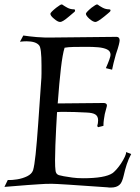

<svg xmlns="http://www.w3.org/2000/svg" viewBox="-20 -834 631 865"><path d="M479 11Q476 11 472.5 11Q469 11 465 10Q353 2 290 -2Q227 -6 213 -6Q198 -6 184 -5.5Q170 -5 158 -4Q145 -3 106 -0.5Q67 2 0 8L15 -23Q33 -22 57.5 -26Q82 -30 102.5 -40Q123 -50 129 -67Q135 -87 140.5 -139Q146 -191 152 -276L165 -462Q167 -484 167 -503.5Q167 -523 167 -539Q167 -619 156 -630Q141 -648 99 -648Q92 -648 85 -647.5Q78 -647 70 -646L85 -674Q111 -670 145 -667Q179 -664 222 -665L506 -668Q519 -667 519 -652Q519 -647 515.5 -632.5Q512 -618 502 -589Q496 -568 491.5 -549.5Q487 -531 485 -520L457 -527Q478 -575 478 -587Q478 -604 462 -611.5Q446 -619 422 -621Q398 -623 374 -623Q337 -623 312 -622.5Q287 -622 271 -619Q262 -591 254.5 -527Q247 -463 240 -368L448 -370Q455 -370 459 -366Q463 -362 461 -354Q460 -350 457 -339Q454 -328 452 -320Q450 -308 448 -295Q446 -282 446 -267L422 -261L418 -266Q422 -279 422 -292Q422 -310 410 -318Q398 -326 370 -327Q313 -330 274 -330Q264 -330 254.5 -330Q245 -330 237 -329Q235 -297 233 -257.5Q231 -218 229.5 -179.5Q228 -141 228 -112Q228 -96 228.5 -84.5Q229 -73 230 -67Q231 -50 245 -45Q251 -43 267.5 -40Q284 -37 306 -34Q327 -31 354 -31Q453 -31 487 -54Q495 -60 504.5 -70.5Q514 -81 525 -97Q536 -114 542.5 -128Q549 -142 548 -149L571 -140Q559 -118 551 -93.5Q543 -69 537 -42Q534 -29 529.5 -18Q525 -7 519 -2Q506 11 479 11ZM251 -735Q240 -735 223 -750Q207 -763 207 -772Q207 -778 233 -799Q253 -814 257 -814Q262 -814 267 -809Q272 -806 276 -803.5Q280 -801 284 -799Q297 -792 313 -792Q318 -792 318 -788Q319 -784 316 -781L290 -759Q262 -735 251 -735ZM410 -735Q399 -735 382 -750Q367 -764 367 -772Q367 -778 392 -799Q412 -814 417 -814Q421 -814 426 -809Q431 -806 435 -803.5Q439 -801 443 -799Q456 -792 472 -792Q477 -792 478 -788Q478 -784 475 -781Q473 -779 466.5 -773.5Q460 -768 449 -759Q419 -735 410 -735Z"/></svg>

Font: Luxurious Roman
Style: Regular
Weight: 400
Designer: Robert E. Leuschke
Foundry: Robert E. Leuschke
Version: Version 1.010; ttfautohint (v1.8.3)